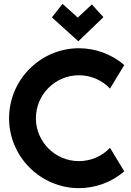

<svg xmlns="http://www.w3.org/2000/svg" viewBox="-20 -960 680 995"><path d="M550 -194C509 -150 450 -125 389 -125C266 -125 166 -225 166 -347C166 -470 266 -570 389 -570C450 -570 509 -545 550 -501L624 -623C559 -679 475 -710 389 -710C190 -710 27 -547 27 -347C27 -148 190 15 389 15C475 15 559 -16 624 -72ZM516 -871 456 -937 383 -869 304 -940 249 -870 386 -746Z"/></svg>

Font: Righteous
Style: Regular
Weight: 400
Designer: Astigmatic (AOETI)
Foundry: Astigmatic (AOETI)
Version: Version 1.000